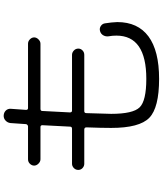

<svg xmlns="http://www.w3.org/2000/svg" viewBox="59 -891 882 1040"><g transform="rotate(-90 500.0 -371.0)"><path d="M132.8 -355.5Q120.1 -355.5 109.9 -364.7Q99.6 -374 99.6 -388.2Q99.6 -402.3 109.9 -412.1Q120.1 -421.9 132.8 -421.9H322.3Q334 -421.9 334 -432.6Q335 -458 341.8 -582Q341.8 -592.8 332 -592.8H157.2Q144.5 -592.8 133.8 -603.5Q123 -614.3 123 -627Q123 -639.6 132.8 -649.9Q142.6 -660.2 157.2 -660.2H335.9Q339.8 -660.2 343.8 -664.1Q347.7 -668 347.7 -671.9Q350.6 -711.9 353.5 -755.9Q355.5 -771.5 367.2 -782.2Q378.9 -793 395 -792Q411.1 -791 421.4 -780.3Q431.6 -769.5 430.7 -753.9Q426.8 -698.2 424.8 -670.9Q424.8 -660.2 434.6 -660.2H783.2Q796.9 -660.2 807.1 -649.9Q817.4 -639.6 817.4 -627Q817.4 -614.3 806.6 -603.5Q795.9 -592.8 783.2 -592.8H430.7Q418.9 -592.8 418.9 -583Q412.1 -459 411.1 -433.6Q411.1 -421.9 420.9 -421.9H722.7Q735.4 -421.9 746.1 -412.1Q756.8 -402.3 756.8 -387.7Q756.8 -375 747.1 -365.2Q737.3 -355.5 722.7 -355.5H418Q407.2 -355.5 407.2 -343.8Q403.3 -235.4 403.3 -210Q403.3 -91.8 438.5 -55.7Q473.6 -19.5 592.8 -19.5Q827.1 -19.5 827.1 -181.6Q827.1 -204.1 823.2 -224.6Q821.3 -239.3 828.6 -252.4Q835.9 -265.6 851.1 -270Q866.2 -274.4 878.9 -266.1Q891.6 -257.8 893.6 -243.2Q899.4 -207 900.4 -176.8Q900.4 -65.4 822.8 -7.8Q745.1 49.8 592.8 49.8Q436.5 49.8 381.8 -3.4Q327.1 -56.6 327.1 -210Q327.1 -262.7 330.1 -343.8Q330.1 -354.5 319.3 -355.5Z"/></g></svg>

Font: Rounded-X Mgen+ 1m regular
Style: Regular
Weight: 400
Designer: [Source Han Sans]
Ryoko NISHIZUKA  (kana & ideographs); Paul D. Hunt (Latin, Greek & Cyrillic); Wenlong ZHANG  (bopomofo
Version: Version 1.059.20150602